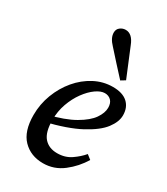

<svg xmlns="http://www.w3.org/2000/svg" viewBox="-180 -786 761 877"><g transform="rotate(30 201.0 -347.5)"><path d="M194 11Q129 11 88 -31Q47 -73 47 -159Q47 -216 67 -268.5Q87 -321 121.5 -362Q156 -403 201.5 -427Q247 -451 298 -451Q349 -451 375.5 -427Q402 -403 402 -361Q402 -327 374 -290Q346 -253 280 -217.5Q214 -182 101 -155L98 -190Q184 -211 234 -240Q284 -269 305 -299.5Q326 -330 326 -357Q326 -382 313 -395Q300 -408 280 -408Q259 -408 233.5 -390Q208 -372 185 -340.5Q162 -309 147.5 -268.5Q133 -228 133 -183Q133 -118 158 -89.5Q183 -61 227 -61Q269 -61 300 -82.5Q331 -104 351 -128L374 -110Q345 -61 298.5 -25Q252 11 194 11ZM334 -507 311 -493Q284 -522 257.5 -551.5Q231 -581 204 -611Q176 -640 176 -668Q176 -686 189 -696Q202 -706 218 -706Q253 -706 272 -657Q288 -620 303 -582Q318 -544 334 -507Z"/></g></svg>

Font: Lisu Bosa SemiBold
Style: Italic
Weight: 600
Italic angle: -19°
Designer: David Morse, Annie Olsen, Victor Gaultney, Frank Grießhammer (Latin)
Foundry: SIL International
Version: Version 2.000